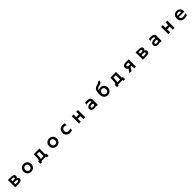

<svg xmlns="http://www.w3.org/2000/svg" viewBox="1682 -5678 10636 10636"><g transform="rotate(-45 7000.0 -360.5)"><path d="M258 53H500C667 53 776 22 776 -115C776 -180 732 -225 672 -244C717 -261 741 -324 741 -365C741 -486 634 -518 481 -518H258ZM473 -290H388V-407H480C548 -407 604 -405 604 -352C604 -297 564 -290 473 -290ZM483 -58H388V-179H488C583 -179 638 -176 638 -124C638 -71 607 -58 483 -58Z M1500 72C1676 72 1803 -59 1803 -233C1803 -406 1676 -538 1500 -538C1324 -538 1197 -406 1197 -233C1197 -59 1324 72 1500 72ZM1500 -54C1401 -54 1335 -129 1335 -233C1335 -336 1401 -412 1500 -412C1599 -412 1665 -336 1665 -233C1665 -129 1599 -54 1500 -54Z M2666 120H2799V-61H2725V-517H2274V-295C2274 -207 2258 -115 2231 -61H2167V120H2300V53H2666ZM2591 -402V-61H2368C2389 -89 2405 -236 2405 -308V-402Z M3500 72C3676 72 3803 -59 3803 -233C3803 -406 3676 -538 3500 -538C3324 -538 3197 -406 3197 -233C3197 -59 3324 72 3500 72ZM3500 -54C3401 -54 3335 -129 3335 -233C3335 -336 3401 -412 3500 -412C3599 -412 3665 -336 3665 -233C3665 -129 3599 -54 3500 -54Z M4720 39V-116C4666 -67 4600 -57 4550 -57C4452 -57 4382 -129 4382 -232C4382 -336 4452 -408 4550 -408C4590 -408 4655 -406 4707 -357V-508C4656 -532 4599 -537 4550 -537C4373 -537 4240 -410 4240 -232C4240 -55 4373 72 4550 72C4607 72 4666 65 4720 39Z M5605 52H5744V-518H5605V-311H5395V-518H5256V52H5395V-185H5605Z M6590 26V53H6729V-360C6729 -490 6601 -537 6467 -537C6406 -537 6343 -527 6292 -511V-389C6344 -406 6403 -417 6454 -417C6531 -417 6591 -394 6591 -338V-301C6563 -308 6529 -311 6497 -311C6357 -311 6225 -248 6225 -114C6225 -3 6324 65 6449 65C6529 65 6572 38 6590 26ZM6591 -177V-92C6555 -65 6520 -47 6457 -47C6387 -47 6357 -80 6357 -119C6357 -158 6375 -197 6493 -197C6524 -197 6561 -193 6591 -177Z M7737 -841H7608C7603 -797 7589 -782 7546 -770C7504 -758 7406 -737 7361 -712C7227 -638 7197 -500 7197 -328C7197 -296 7198 -263 7200 -227C7209 -49 7327 72 7499 72C7672 72 7798 -57 7798 -228C7798 -402 7681 -527 7502 -527C7449 -527 7371 -503 7339 -472C7353 -549 7381 -589 7448 -613C7510 -636 7584 -640 7639 -665C7696 -690 7737 -740 7737 -841ZM7499 -52C7402 -52 7336 -126 7336 -228C7336 -341 7402 -406 7499 -406C7604 -406 7661 -330 7661 -228C7661 -126 7597 -52 7499 -52Z M8666 120H8799V-61H8725V-517H8274V-295C8274 -207 8258 -115 8231 -61H8167V120H8300V53H8666ZM8591 -402V-61H8368C8389 -89 8405 -236 8405 -308V-402Z M9580 53H9713V-518H9476C9339 -518 9237 -467 9237 -336C9237 -241 9286 -192 9351 -169L9207 52H9374L9490 -152H9580ZM9486 -402H9580V-266H9480C9402 -266 9373 -291 9373 -330C9373 -364 9383 -402 9486 -402Z M10258 53H10500C10667 53 10776 22 10776 -115C10776 -180 10732 -225 10672 -244C10717 -261 10741 -324 10741 -365C10741 -486 10634 -518 10481 -518H10258ZM10473 -290H10388V-407H10480C10548 -407 10604 -405 10604 -352C10604 -297 10564 -290 10473 -290ZM10483 -58H10388V-179H10488C10583 -179 10638 -176 10638 -124C10638 -71 10607 -58 10483 -58Z M11590 26V53H11729V-360C11729 -490 11601 -537 11467 -537C11406 -537 11343 -527 11292 -511V-389C11344 -406 11403 -417 11454 -417C11531 -417 11591 -394 11591 -338V-301C11563 -308 11529 -311 11497 -311C11357 -311 11225 -248 11225 -114C11225 -3 11324 65 11449 65C11529 65 11572 38 11590 26ZM11591 -177V-92C11555 -65 11520 -47 11457 -47C11387 -47 11357 -80 11357 -119C11357 -158 11375 -197 11493 -197C11524 -197 11561 -193 11591 -177Z M12605 52H12744V-518H12605V-311H12395V-518H12256V52H12395V-185H12605Z M13732 26V-124C13685 -71 13594 -43 13509 -43C13393 -43 13334 -124 13334 -201V-207H13766V-248C13764 -399 13676 -538 13485 -538C13285 -538 13196 -393 13196 -227C13196 -54 13304 76 13508 76C13599 76 13682 58 13732 26ZM13625 -311H13340C13347 -362 13396 -423 13485 -423C13584 -423 13621 -367 13625 -311Z"/></g></svg>

Font: LINE Seed JP App_OTF Bold
Style: Regular
Weight: 700
Designer: LINE & Fontrix & Fontworks
Version: Version 1.009